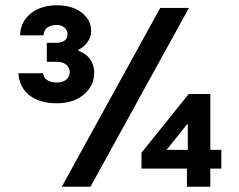

<svg xmlns="http://www.w3.org/2000/svg" viewBox="-20 -705 902 725"><path d="M194.2 -315Q131.7 -315 92.9 -343.8Q54.2 -372.5 49.2 -428.3H142.5Q145 -410.8 158.8 -402.1Q172.5 -393.3 193.3 -393.3Q216.7 -393.3 230 -404.2Q243.3 -415 243.3 -433.3Q243.3 -450 230 -460.8Q216.7 -471.7 193.3 -471.7H156.7V-543.3H193.3Q210.8 -543.3 222.9 -551.2Q235 -559.2 235 -575.8Q235 -590.8 223.3 -600.8Q211.7 -610.8 193.3 -610.8Q173.3 -610.8 159.6 -601.7Q145.8 -592.5 144.2 -571.7H55.8Q57.5 -623.3 96.2 -654.2Q135 -685 195 -685Q253.3 -685 288.8 -657.1Q324.2 -629.2 324.2 -587.5Q324.2 -565.8 311.2 -547.1Q298.3 -528.3 275.8 -516.7V-513.3Q305 -503.3 320.4 -481.2Q335.8 -459.2 335.8 -430Q335.8 -381.7 296.7 -348.3Q257.5 -315 194.2 -315ZM685.8 0V-68.3H514.2V-128.3L692.5 -350H774.2V-139.2H815.8V-68.3H774.2V0ZM609.2 -139.2H689.2V-235H685.8ZM213.3 0 585 -675H693.3L321.7 0Z"/></svg>

Font: Funnel Sans
Style: Bold
Weight: 700
Designer: NORD ID, Kristian Moeller
Foundry: Dicotype
Version: Version 1.000